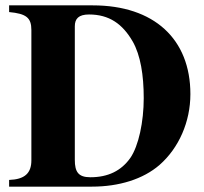

<svg xmlns="http://www.w3.org/2000/svg" viewBox="-20 -696 762 716"><path d="M14 -676V-651C78 -645 97 -630 97 -584V-98C97 -50 72 -27 14 -25V0H323C424 0 514 -28 575 -81C647 -144 690 -242 690 -345C690 -551 554 -676 326 -676ZM259 -598C259 -626 273 -642 312 -642C387 -642 437 -607 475 -541C504 -490 516 -416 516 -330C516 -242 497 -152 466 -107C432 -59 383 -35 317 -35C272 -35 259 -55 259 -100Z"/></svg>

Font: STIXGeneral
Style: Bold
Weight: 700
Designer: MicroPress Inc., with final additions and corrections provided by Coen Hoffman, Elsevier (retired)
Version: Version 1.1.0